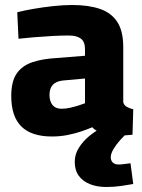

<svg xmlns="http://www.w3.org/2000/svg" viewBox="-20 -534 570 768"><path d="M188 12Q106 12 65.5 -28Q25 -68 25 -150Q25 -208 46.5 -239.5Q68 -271 109 -285Q150 -299 208 -302L320 -311V-337Q320 -367 303.5 -379.5Q287 -392 255 -392Q226 -392 189 -390Q152 -388 116 -385Q80 -382 54 -379L49 -485Q76 -492 113.5 -498.5Q151 -505 192 -509.5Q233 -514 269 -514Q334 -514 379.5 -498.5Q425 -483 449 -446.5Q473 -410 473 -345V-125Q476 -113 487.5 -106.5Q499 -100 513 -97L510 5Q495 6 478 7.5Q461 9 446 8.5Q431 8 421 7Q395 4 376.5 -5.5Q358 -15 349 -25Q333 -18 307 -9Q281 0 250.5 6Q220 12 188 12ZM226 -99Q243 -99 260.5 -103Q278 -107 294 -112Q310 -117 320 -121V-220L232 -212Q204 -209 191 -194.5Q178 -180 178 -154Q178 -129 190 -114Q202 -99 226 -99ZM405 214Q368 214 339.5 202.5Q311 191 295 169Q279 147 279 113Q279 83 295.5 57Q312 31 335.5 11.5Q359 -8 382 -20L496 -8Q477 8 460.5 26.5Q444 45 433.5 63Q423 81 423 95Q423 108 431 116Q439 124 455 124Q465 124 479 122Q493 120 502 119L513 202Q496 205 466.5 209.5Q437 214 405 214Z"/></svg>

Font: Cairo Play ExtraBold
Style: Regular
Weight: 800
Version: Version 3.119